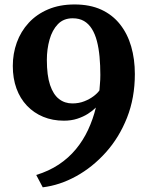

<svg xmlns="http://www.w3.org/2000/svg" viewBox="-20 -772 658 840"><path d="M306 -752.5Q373.5 -752.5 423 -729.8Q472.5 -707 505.2 -665.5Q538 -624 554 -568.5Q570 -513 570 -448Q570 -344 535.8 -257.2Q501.5 -170.5 443.2 -105.5Q385 -40.5 313.2 -1Q241.5 38.5 167 47.5L138.5 -6.5Q194 -23.5 237.2 -52.2Q280.5 -81 312.2 -119.5Q344 -158 365.5 -204.2Q387 -250.5 399.5 -301.5Q385 -287 364.5 -274Q344 -261 317.8 -252.5Q291.5 -244 259.5 -244Q210 -244 169 -261Q128 -278 98 -309.5Q68 -341 52 -385Q36 -429 36 -483.5Q36 -537.5 53.5 -586Q71 -634.5 105.5 -672Q140 -709.5 190.5 -731Q241 -752.5 306 -752.5ZM296.5 -319.5Q325 -319.5 348.5 -328.8Q372 -338 389.2 -351Q406.5 -364 415 -376.5Q415.5 -387.5 416.8 -399.2Q418 -411 418.5 -422.5Q419 -434 419 -444Q419 -486 415.5 -523.8Q412 -561.5 404 -592.2Q396 -623 382 -645.5Q368 -668 347.5 -680Q327 -692 298 -692Q258 -692 233.2 -666.2Q208.5 -640.5 196.8 -598.8Q185 -557 185 -510Q185 -442 199 -400.2Q213 -358.5 238 -339Q263 -319.5 296.5 -319.5Z"/></svg>

Font: Merriweather 20pt
Style: Bold
Weight: 700
Version: Version 2.100